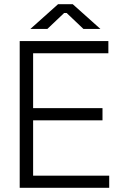

<svg xmlns="http://www.w3.org/2000/svg" viewBox="-20 -896 583 916"><path d="M74 0V-700H497V-642H138V-380H469V-322H138V-58H501V0ZM125 -758 257 -876H327L459 -758H378L298 -834H286L206 -758Z"/></svg>

Font: Space Grotesk Frontify Light
Style: Regular
Weight: 300
Designer: Florian Karsten
Version: Version 2.000